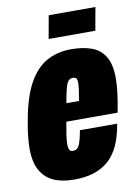

<svg xmlns="http://www.w3.org/2000/svg" viewBox="-82 -755 594 822"><g transform="rotate(-10 215.5 -344.0)"><path d="M174 12Q121 12 84.5 -4.5Q48 -21 28 -57Q8 -93 8 -151Q8 -175 11 -203.5Q14 -232 20 -264Q37 -366 69.5 -426.5Q102 -487 149 -513.5Q196 -540 256 -540Q309 -540 346.5 -526Q384 -512 404 -478Q424 -444 424 -386Q424 -361 420.5 -327.5Q417 -294 406 -238H183Q177 -204 173.5 -181Q170 -158 170 -142Q170 -132 172 -124.5Q174 -117 178 -113.5Q182 -110 189 -110Q199 -110 206 -114.5Q213 -119 217.5 -129Q222 -139 226 -154.5Q230 -170 234 -192H396Q387 -138 369.5 -99.5Q352 -61 324.5 -36.5Q297 -12 260 0Q223 12 174 12ZM197 -316H252Q257 -344 259.5 -362.5Q262 -381 262 -393Q262 -403 260 -408.5Q258 -414 254 -416Q250 -418 243 -418Q230 -418 222.5 -408.5Q215 -399 209.5 -377Q204 -355 197 -316ZM170 -600 188 -700H391L373 -600Z"/></g></svg>

Font: Archivo ExtraCondensed Black
Style: Italic
Weight: 900
Width: 2
Italic angle: -10°
Designer: Hector Gatti
Foundry: Omnibus-Type
Version: Version 2.001